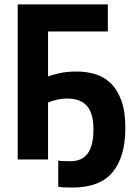

<svg xmlns="http://www.w3.org/2000/svg" viewBox="-20 -720 622 867"><path d="M197 0H60V-700H467V-578H197V-375Q213 -381 246.5 -389Q280 -397 328 -397Q370 -397 409 -385.5Q448 -374 478.5 -345.5Q509 -317 527.5 -267.5Q546 -218 546 -142Q546 -13 489 57Q432 127 305 127Q278 127 264.5 126Q251 125 243 123V5Q250 7 266.5 7.5Q283 8 299 8Q350 8 376 -27Q402 -62 402 -136Q402 -177 393 -204Q384 -231 368 -246.5Q352 -262 330 -268.5Q308 -275 283 -275Q259 -275 234 -269Q209 -263 197 -257Z"/></svg>

Font: PT Sans
Style: Bold
Weight: 700
Version: Version 2.003W OFL; ttfautohint (v1.6)